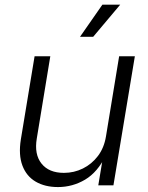

<svg xmlns="http://www.w3.org/2000/svg" viewBox="-20 -777 621 805"><path d="M223.1 7.3Q168.5 7.3 129.6 -15.4Q90.8 -38.1 74 -82.8Q57.1 -127.4 67.4 -192.4L125 -541H190.9L134.3 -196.8Q123 -129.9 154.1 -91.1Q185.1 -52.2 248 -52.2Q290.5 -52.2 327.6 -70.6Q364.7 -88.9 390.6 -123Q416.5 -157.2 424.3 -205.1L479.5 -541H545.4L455.6 0H392.1L413.1 -126.5H424.3Q389.6 -55.2 336.9 -23.9Q284.2 7.3 223.1 7.3ZM315.4 -622.6 409.2 -757.3H483.9L370.6 -622.6Z"/></svg>

Font: Inter 17pt Light
Style: Italic
Weight: 300
Italic angle: -9.3988°
Version: Version 4.001;git-66647c0bb